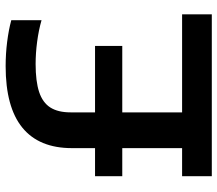

<svg xmlns="http://www.w3.org/2000/svg" viewBox="-66 -724 790 698"><g transform="rotate(-90 329.0 -375.0)"><path d="M139.5 -41V-508.5Q139.5 -628 214 -688.8Q288.5 -749.5 437.5 -749.5Q482.5 -749.5 526 -744Q569.5 -738.5 604.5 -729V-619Q568 -629.5 526.2 -635Q484.5 -640.5 445.5 -640.5Q382.5 -640.5 343.8 -627.8Q305 -615 287.2 -587Q269.5 -559 269.5 -513.5V-41ZM37.5 0V-108H626V0ZM37.5 -325.5V-424.5H511V-325.5Z"/></g></svg>

Font: Encode Sans Condensed Thin SemiBold
Style: Regular
Weight: 600
Version: Version 3.002